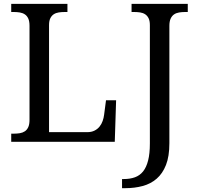

<svg xmlns="http://www.w3.org/2000/svg" viewBox="-20 -734 1020 994"><path d="M38.1 0V-42H50.8Q67.9 -42 82.8 -44.4Q97.7 -46.9 108.9 -54.4Q120.1 -62 126.5 -76.2Q132.8 -90.3 132.8 -113.8V-600.1Q132.8 -623.5 126.5 -637.7Q120.1 -651.9 108.9 -659.4Q97.7 -667 82.8 -669.4Q67.9 -671.9 50.8 -671.9H38.1V-713.9H329.1V-671.9H315.9Q299.3 -671.9 284.4 -669.7Q269.5 -667.5 258.3 -660.2Q247.1 -652.8 240.5 -639.4Q233.9 -626 233.9 -604V-49.8H431.2Q453.6 -49.8 469.5 -57.9Q485.4 -65.9 495.6 -78.9Q505.9 -91.8 511.5 -107.9Q517.1 -124 519 -140.1L528.8 -214.8H581.1L574.2 0ZM611.8 192.9H621.1Q653.3 192.9 678.5 183.8Q703.6 174.8 720.7 153.6Q737.8 132.3 746.8 96.9Q755.9 61.5 755.9 8.8V-604Q755.9 -626 749.3 -639.4Q742.7 -652.8 731.4 -660.2Q720.2 -667.5 705.3 -669.7Q690.4 -671.9 673.8 -671.9H661.1V-713.9H952.1V-671.9H939Q922.4 -671.9 907.2 -669.4Q892.1 -667 881.1 -659.4Q870.1 -651.9 863.5 -637.7Q856.9 -623.5 856.9 -600.1V7.8Q856.9 75.2 839.4 119.9Q821.8 164.6 791 191.2Q760.3 217.8 718.5 229Q676.8 240.2 628.9 240.2H611.8Z"/></svg>

Font: Noto Serif
Style: Regular
Weight: 400
Designer: Monotype Design team
Foundry: Monotype Imaging Inc.
Version: Version 1.02